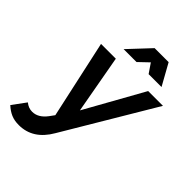

<svg xmlns="http://www.w3.org/2000/svg" viewBox="-353 -889 1221 1221"><g transform="rotate(45 258.0 -278.5)"><path d="M603 -535 242 72Q168 200 41 200Q1 200 -29 187Q-59 174 -87 148L-20 57Q8 80 41 80Q95 80 137 24L161 -9L46 -535H179L250 -141L470 -535ZM512 -613H396L353 -676L287 -613H171L306 -757H432Z"/></g></svg>

Font: Gontserrat Medium
Style: Italic
Weight: 500
Italic angle: -11.3°
Designer: Julieta Ulanovsky
Foundry: Julieta Ulanovsky
Version: Version 6.001